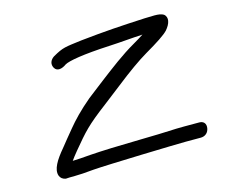

<svg xmlns="http://www.w3.org/2000/svg" viewBox="-76 -599 830 698"><g transform="rotate(-15 338.5 -250.0)"><path d="M631 -70.1C626.2 -75.4 619.3 -77 612.6 -77H555.6C508.7 -77 505.8 -74.3 389.9 -72.3C306.6 -70.8 243.7 -68.6 200.8 -65.5C171.9 -63 150.2 -61.6 132.6 -61.1C137.7 -68.5 146.4 -79.8 156.7 -92.3C207 -152.7 221.9 -170.4 299.7 -229.3L364.5 -279.4C417.7 -321.3 460.3 -351.5 491.9 -370C539 -397.4 569 -416.9 582.2 -431.1C590.7 -441.2 597.5 -451.9 599.4 -463.2C601.1 -472.7 598.4 -482.5 590.3 -488.4C582.8 -493.2 570.9 -495 556.5 -495C544.7 -495 531.9 -494.7 518.3 -494C425.4 -489.3 372.3 -486.2 276 -476C212.7 -467.8 205.7 -468.8 165.9 -446.1L165.4 -445.8L164.9 -445.5C158.8 -441.4 153.1 -435.5 150.6 -427.9C148 -419.7 149.9 -412.3 153.2 -406.3C162.4 -389.5 182.5 -394.6 198.7 -406.5C214.1 -415.4 268.5 -425.5 371.7 -430.5C414.9 -432.6 455.1 -436.9 496.1 -438.9C485.1 -431.7 471.7 -423.4 458.7 -416C406.6 -386.3 359.4 -349.4 314.9 -315.7L250 -265.6C208.3 -230.6 180.7 -201.1 160.4 -176.4L133.2 -143.4C125 -133.5 116.9 -123.5 110.7 -115.4C79.6 -78.7 60.5 -47.3 68.8 -22.9C72.1 -13.3 80.3 -7.1 90.4 -5.2L92.2 -4.9L94 -5.1C99 -5.6 110.1 -6 126 -6C142.9 -6 165.4 -7.5 197.7 -10.6C246.6 -14.5 513.9 -22 546.9 -22H603.9C611 -22 619.2 -23.9 625.8 -30C631.9 -35.6 634.6 -42.8 635.7 -49.5C636.8 -56.7 636.1 -64.5 631 -70.1Z"/></g></svg>

Font: MewTooHand
Style: BdWideIta
Weight: 400
Designer: Mew Too, Robert Jablonski
Version: Version 0.77